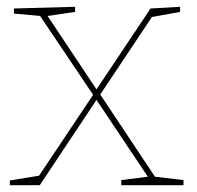

<svg xmlns="http://www.w3.org/2000/svg" viewBox="-20 -545 579 565"><path d="M275 -267 436 -25 520 -15V0H337V-15L415 -25L264 -251L97 0H9V-14L95 -28L254 -266L98 -498L21 -505V-520L201 -525V-510L120 -498L264 -282L423 -520L510 -525V-510L427 -495Z"/></svg>

Font: Bitter Pro Thin
Style: Regular
Weight: 250
Designer: Sol Matas, and Bitter project Authors
Foundry: Sol Matas
Version: Version 1.010